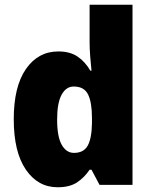

<svg xmlns="http://www.w3.org/2000/svg" viewBox="-20 -780 639 810"><path d="M223 10Q140 10 89 -64.5Q38 -139 38 -277Q38 -415 89.5 -489Q141 -563 226 -563Q275 -563 307 -541.5Q339 -520 361 -482H366Q363 -509 360.5 -542Q358 -575 358 -603V-760H539V0H400L366 -64H358Q336 -31 305 -10.5Q274 10 223 10ZM292 -135Q333 -135 350 -165.5Q367 -196 368 -261V-282Q368 -348 351.5 -381.5Q335 -415 291 -415Q259 -415 240 -380.5Q221 -346 221 -276Q221 -203 240.5 -169Q260 -135 292 -135Z"/></svg>

Font: Noto Sans Myanmar SemiCondensed Black
Style: Regular
Weight: 900
Width: 4
Designer: Monotype Design Team
Foundry: Monotype Imaging Inc.
Version: Version 2.107; ttfautohint (v1.8.4.7-5d5b)